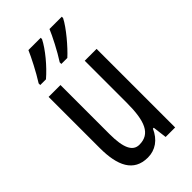

<svg xmlns="http://www.w3.org/2000/svg" viewBox="-236 -842 928 928"><g transform="rotate(-45 228.0 -378.0)"><path d="M382 -757V-766H298C286 -736 248 -661 219 -617V-606H260C298 -640 360 -713 382 -757ZM238 -757V-766H154C140 -733 105 -664 75 -617V-606H114C162 -647 215 -711 238 -757ZM391 -537H310V-251C310 -123 284 -63 210 -63C165 -63 144 -107 144 -202V-537H63V-187C63 -67 98 10 195 10C246 10 288 -19 311 -72H317L326 0H391Z"/></g></svg>

Font: Noto Sans Sinhala ExtraCondensed
Style: Regular
Weight: 400
Width: 2
Designer: Jelle Bosma - Monotype Design Team
Foundry: Monotype Imaging Inc.
Version: Version 2.006